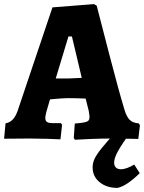

<svg xmlns="http://www.w3.org/2000/svg" viewBox="-28 -675 703 937"><path d="M332 -1 337 -72Q371 -75 385 -78Q399 -81 404 -87Q409 -93 409 -107Q409 -110 405 -134L390 -194Q338 -196 305 -196Q282 -196 238 -192L216 -190L198 -128Q193 -106 193 -100Q193 -85 201.5 -79.5Q210 -74 233 -74H269L275 -66L267 5Q252 4 204.5 2.5Q157 1 118 1L-8 2L-1 -73Q20 -77 34 -91.5Q48 -106 58 -134L228 -639L431 -655L444 -647Q459 -588 505.5 -409Q552 -230 579 -141Q589 -106 604.5 -90.5Q620 -75 649 -73L655 -64L647 3Q633 3 595.5 2Q558 1 517 1Q461 1 407 3.5Q353 6 338 7ZM306 -292Q311 -292 371 -295L323 -497H306L244 -292ZM424 142Q424 121 433 101Q442 81 467 49.5Q492 18 547 -42H617Q565 31 547 64Q529 97 529 119Q529 134 537.5 142.5Q546 151 562 151Q576 151 593.5 144.5Q611 138 627 128L654 170Q590 233 545 242Q492 242 458 214Q424 186 424 142Z"/></svg>

Font: Alegreya SC ExtraBold
Style: Regular
Weight: 800
Designer: Juan Pablo del Peral
Foundry: Huerta Tipografica
Version: Version 2.007; ttfautohint (v1.6)